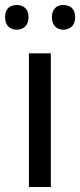

<svg xmlns="http://www.w3.org/2000/svg" viewBox="-31 -750 321 770"><path d="M-10.7 -681.2C-10.7 -646.5 10.3 -630.9 36.1 -630.9C61.5 -630.9 83.5 -646.5 83.5 -681.2C83.5 -715.8 61.5 -730 36.1 -730C10.3 -730 -10.7 -715.8 -10.7 -681.2ZM177.2 -681.2C177.2 -646.5 198.2 -630.9 223.1 -630.9C248.5 -630.9 270.5 -646.5 270.5 -681.2C270.5 -715.8 248.5 -730 223.1 -730C198.2 -730 177.2 -715.8 177.2 -681.2ZM172.9 -536.1H85V0H172.9Z"/></svg>

Font: Noto Reveo Sans
Style: Regular
Weight: 400
Designer: Monotype Design team
Foundry: Monotype Imaging Inc.
Version: Version 1.04